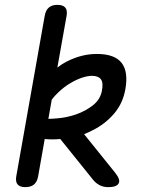

<svg xmlns="http://www.w3.org/2000/svg" viewBox="-20 -760 640 790"><path d="M454 -49Q477 -20 468 -5Q459 10 426 10Q406 10 391 2.5Q376 -5 364 -19L228 -188Q195 -185 164 -188L137 -35Q133 -12 120 -1Q107 10 84 10Q62 10 52.5 -1Q43 -12 47 -35L164 -695Q168 -718 181 -729Q194 -740 216 -740Q239 -740 248.5 -729Q258 -718 254 -695L216 -482Q235 -497 255 -507Q316 -538 378 -538Q416 -538 441.5 -528.5Q467 -519 481 -500.5Q495 -482 498.5 -455Q502 -428 496 -394Q486 -335 449 -292Q412 -249 361 -224Q344 -215 326 -208ZM193 -350 179 -271Q195 -271 215 -273Q255 -276 293.5 -289.5Q332 -303 362 -326.5Q392 -350 399 -385Q406 -420 395 -434Q384 -448 358 -448Q340 -448 316.5 -440Q293 -432 268 -417Q243 -402 220 -380Q205 -366 193 -350Z"/></svg>

Font: Maple Mono NL
Style: Italic
Weight: 400
Italic angle: -10°
Monospace: yes
Designer: subframe7536
Version: Version 7.000